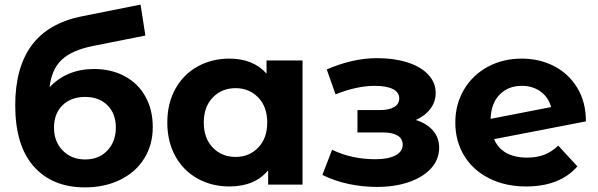

<svg xmlns="http://www.w3.org/2000/svg" viewBox="-20 -800 2592 832"><path d="M642 -249Q642 -172 604.5 -112.5Q567 -53 500 -20.5Q433 12 348 12Q207 12 126.5 -78.5Q46 -169 46 -344Q46 -506 116.5 -602.5Q187 -699 333 -729L589 -780L610 -646L384 -601Q292 -583 247.5 -541Q203 -499 195 -422Q230 -460 279 -480.5Q328 -501 386 -501Q463 -501 521 -469.5Q579 -438 610.5 -381Q642 -324 642 -249ZM482 -247Q482 -308 445.5 -344Q409 -380 349 -380Q288 -380 251 -344Q214 -308 214 -247Q214 -186 252 -147.5Q290 -109 349 -109Q409 -109 445.5 -148Q482 -187 482 -247Z M1291 -538V0H1142V-62Q1084 8 974 8Q898 8 836.5 -26Q775 -60 740 -123Q705 -186 705 -269Q705 -352 740 -415Q775 -478 836.5 -512Q898 -546 974 -546Q1077 -546 1135 -481V-538ZM1138 -269Q1138 -337 1099 -377.5Q1060 -418 1001 -418Q941 -418 902 -377.5Q863 -337 863 -269Q863 -201 902 -160.5Q941 -120 1001 -120Q1060 -120 1099 -160.5Q1138 -201 1138 -269Z M1883 -160Q1883 -109 1848 -70.5Q1813 -32 1752 -11Q1691 10 1614 10Q1551 10 1490 -3Q1429 -16 1377 -42L1419 -151Q1504 -110 1607 -110Q1662 -110 1693.5 -126.5Q1725 -143 1725 -173Q1725 -199 1703 -212.5Q1681 -226 1639 -226H1529V-323H1625Q1666 -323 1688 -336Q1710 -349 1710 -374Q1710 -400 1682.5 -414Q1655 -428 1604 -428Q1526 -428 1434 -391L1396 -499Q1508 -548 1614 -548Q1687 -548 1744.5 -530Q1802 -512 1835 -477.5Q1868 -443 1868 -397Q1868 -359 1845 -328.5Q1822 -298 1782 -280Q1830 -265 1856.5 -234Q1883 -203 1883 -160Z M2399 -169 2482 -79Q2406 8 2260 8Q2169 8 2099 -27.5Q2029 -63 1991 -126Q1953 -189 1953 -269Q1953 -348 1990.5 -411.5Q2028 -475 2093.5 -510.5Q2159 -546 2241 -546Q2318 -546 2381 -513.5Q2444 -481 2481.5 -419.5Q2519 -358 2519 -274L2121 -197Q2138 -157 2174.5 -137Q2211 -117 2264 -117Q2306 -117 2338.5 -129.5Q2371 -142 2399 -169ZM2106 -285 2368 -336Q2357 -378 2323 -403Q2289 -428 2241 -428Q2182 -428 2145 -390Q2108 -352 2106 -285Z"/></svg>

Font: Montserrat Alternates
Style: Bold
Weight: 700
Designer: Julieta Ulanovsky
Foundry: Julieta Ulanovsky
Version: Version 7.200